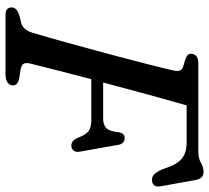

<svg xmlns="http://www.w3.org/2000/svg" viewBox="-51 -708 759 697"><g transform="rotate(90 328.5 -359.5)"><path d="M175.5 -675Q177 -700 210.5 -700H530Q555 -700 571.2 -709.5Q587.5 -719 604.5 -719Q627.5 -719 633 -692L656 -565Q662 -534.5 636.5 -532Q622.5 -530.5 613.5 -539.2Q604.5 -548 595.5 -567.5L586.5 -592Q575.5 -624 554.8 -640.8Q534 -657.5 498 -657.5H362.5Q345.5 -598 323.2 -517Q301 -436 279.5 -354.5H412Q432.5 -354.5 444.8 -366Q457 -377.5 460 -411.5Q464.5 -432.5 481 -432.5Q502.5 -432.5 506 -408L530.5 -270Q533.5 -254.5 526.2 -246.8Q519 -239 508.5 -239Q491 -238.5 480.5 -262Q470 -290 456.8 -300.8Q443.5 -311.5 415 -311.5H267.5Q250 -244.5 235.2 -187.2Q220.5 -130 212 -95Q207 -77 210.5 -67.5Q214 -58 234 -54.5L260.5 -50.5Q290 -45.5 290 -27.5Q290 -15.5 280.2 -7.8Q270.5 0 248.5 0H35Q6 0 7 -23.5Q8 -43 40.5 -51.5L61.5 -56.5Q88.5 -63 98.5 -97Q114.5 -150 133.8 -219.8Q153 -289.5 172.8 -362.5Q192.5 -435.5 209 -500Q225.5 -564.5 235.5 -607.5Q239.5 -625 235.8 -633.5Q232 -642 220 -645.5L199 -651.5Q187 -655.5 180.8 -660.5Q174.5 -665.5 175.5 -675Z"/></g></svg>

Font: Fraunces 9pt Soft
Style: Italic
Weight: 400
Italic angle: -16°
Version: Version 1.000;[0bf87f6ff]